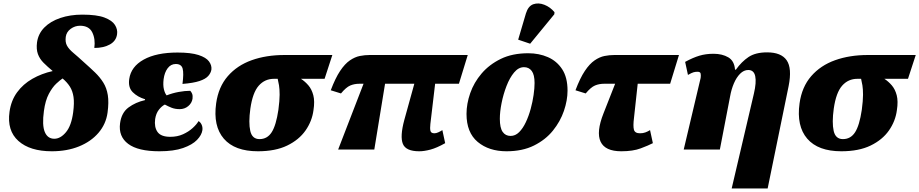

<svg xmlns="http://www.w3.org/2000/svg" viewBox="-20 -848 5214 1089"><path d="M274 10Q150 10 84.5 -48.5Q19 -107 34 -214Q43 -278 77 -324.5Q111 -371 163.5 -401Q216 -431 279 -445Q249 -470 227 -492Q205 -514 195 -541.5Q185 -569 190 -608Q197 -657 231.5 -692Q266 -727 322 -746Q378 -765 447 -765Q529 -765 572.5 -748.5Q616 -732 632 -706.5Q648 -681 644 -654Q639 -616 603.5 -596Q568 -576 515 -576Q522 -626 503.5 -664Q485 -702 434 -702Q405 -702 381 -684.5Q357 -667 353 -639Q349 -609 360 -589Q371 -569 395.5 -548.5Q420 -528 456 -495Q491 -464 519 -437Q547 -410 566 -379.5Q585 -349 591.5 -308.5Q598 -268 590 -209Q581 -144 538.5 -94.5Q496 -45 428 -17.5Q360 10 274 10ZM288 -61Q323 -61 354 -98Q385 -135 395 -211Q402 -264 397 -298Q392 -332 376.5 -356.5Q361 -381 335 -403Q321 -394 299 -373.5Q277 -353 257 -315.5Q237 -278 229 -218Q218 -138 234 -99.5Q250 -61 288 -61Z M884 10Q763 10 707 -32Q651 -74 661 -149Q669 -209 709 -238.5Q749 -268 802 -280L803 -285Q760 -298 733 -325Q706 -352 713 -400Q723 -470 795 -510Q867 -550 987 -550Q1063 -550 1106 -536Q1149 -522 1165.5 -499.5Q1182 -477 1179 -453Q1176 -434 1161 -417Q1146 -400 1111.5 -388.5Q1077 -377 1015 -372Q1023 -432 1016 -458.5Q1009 -485 977 -485Q949 -485 931 -461Q913 -437 908 -399Q904 -365 909.5 -342Q915 -319 925 -307Q958 -320 993.5 -326.5Q1029 -333 1059 -333Q1066 -326 1070 -315.5Q1074 -305 1072 -288Q1068 -263 1047.5 -246Q1027 -229 999 -229Q973 -229 953 -237Q933 -245 915 -255Q897 -246 881 -225.5Q865 -205 860 -173Q854 -127 873.5 -99.5Q893 -72 946 -72Q986 -72 1018 -86.5Q1050 -101 1073 -122Q1096 -143 1106 -161Q1117 -155 1123.5 -141Q1130 -127 1128 -110Q1124 -82 1097.5 -54.5Q1071 -27 1018.5 -8.5Q966 10 884 10Z M1443 10Q1311 10 1249.5 -61.5Q1188 -133 1206 -262Q1219 -355 1272 -416Q1325 -477 1407.5 -506.5Q1490 -536 1593 -536H1865L1821 -401H1687Q1710 -386 1729 -364Q1748 -342 1757 -308Q1766 -274 1758 -223Q1750 -161 1713 -108Q1676 -55 1609 -22.5Q1542 10 1443 10ZM1452 -59Q1496 -59 1521 -98Q1546 -137 1559 -225Q1566 -278 1566 -310.5Q1566 -343 1562.5 -364Q1559 -385 1555 -401H1534Q1482 -401 1447.5 -362Q1413 -323 1400 -232Q1389 -152 1399.5 -105.5Q1410 -59 1452 -59Z M1898 0 2042 -373H2019Q1990 -373 1966.5 -363Q1943 -353 1914 -318L1856 -336Q1882 -405 1909 -445.5Q1936 -486 1964.5 -505.5Q1993 -525 2021 -530.5Q2049 -536 2076 -536H2633L2583 -373H2448L2421 -145Q2418 -119 2421.5 -105.5Q2425 -92 2444 -92Q2454 -92 2466 -97.5Q2478 -103 2489 -110L2505 -36Q2457 -9 2421.5 0.5Q2386 10 2358 10Q2282 10 2265 -32Q2248 -74 2273 -167L2330 -373H2164L2103 0Z M2853 10Q2753 10 2689.5 -43Q2626 -96 2626 -202Q2626 -259 2647 -319.5Q2668 -380 2711.5 -431Q2755 -482 2820.5 -514Q2886 -546 2976 -546Q3037 -546 3087.5 -524Q3138 -502 3168.5 -455.5Q3199 -409 3199 -334Q3199 -279 3178.5 -219Q3158 -159 3116 -107Q3074 -55 3008.5 -22.5Q2943 10 2853 10ZM2876 -77Q2903 -77 2924.5 -98.5Q2946 -120 2962.5 -155Q2979 -190 2990 -230.5Q3001 -271 3006.5 -309.5Q3012 -348 3012 -377Q3012 -424 2996 -445.5Q2980 -467 2952 -467Q2921 -467 2896 -437Q2871 -407 2853 -360.5Q2835 -314 2825 -264Q2815 -214 2815 -174Q2815 -123 2831 -100Q2847 -77 2876 -77ZM2987 -600 2919 -623 2963 -772Q2976 -814 3005 -824Q3034 -834 3067.5 -821Q3101 -808 3125 -779L3124 -767Z M3504 10Q3412 10 3386.5 -44.5Q3361 -99 3403 -205L3469 -373H3407Q3378 -373 3354.5 -363Q3331 -353 3302 -318L3244 -336Q3270 -405 3297 -445.5Q3324 -486 3352.5 -505.5Q3381 -525 3409 -530.5Q3437 -536 3464 -536H3831L3781 -373H3597L3576 -180Q3570 -133 3575.5 -112.5Q3581 -92 3610 -92Q3627 -92 3640.5 -97Q3654 -102 3667 -110L3683 -36Q3658 -23 3614 -6.5Q3570 10 3504 10Z M4130 221 4256 -317Q4271 -381 4263.5 -416Q4256 -451 4224 -451Q4199 -451 4178 -430Q4157 -409 4142.5 -375Q4128 -341 4121 -301L4063 0H3858L3954 -406Q3956 -420 3954 -430.5Q3952 -441 3936 -441Q3924 -441 3913.5 -438Q3903 -435 3882 -423L3866 -497Q3910 -521 3946.5 -532Q3983 -543 4027 -543Q4076 -543 4110.5 -523Q4145 -503 4149 -453H4154Q4186 -498 4225.5 -524.5Q4265 -551 4331 -551Q4411 -551 4442 -506Q4473 -461 4453 -360L4334 221Z M4752 10Q4620 10 4558.5 -61.5Q4497 -133 4515 -262Q4528 -355 4581 -416Q4634 -477 4716.5 -506.5Q4799 -536 4902 -536H5174L5130 -401H4996Q5019 -386 5038 -364Q5057 -342 5066 -308Q5075 -274 5067 -223Q5059 -161 5022 -108Q4985 -55 4918 -22.5Q4851 10 4752 10ZM4761 -59Q4805 -59 4830 -98Q4855 -137 4868 -225Q4875 -278 4875 -310.5Q4875 -343 4871.5 -364Q4868 -385 4864 -401H4843Q4791 -401 4756.5 -362Q4722 -323 4709 -232Q4698 -152 4708.5 -105.5Q4719 -59 4761 -59Z"/></svg>

Font: Noto Serif Black
Style: Italic
Weight: 900
Italic angle: -12°
Designer: Monotype Design Team
Foundry: Monotype Imaging Inc.
Version: Version 2.013